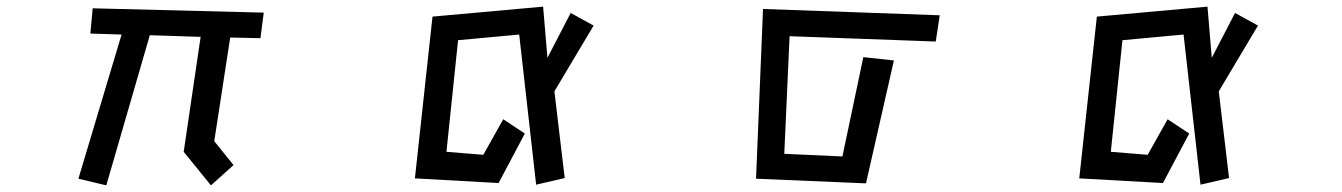

<svg xmlns="http://www.w3.org/2000/svg" viewBox="-20 -537 4040 578"><path d="M533 -80 584 -426 431 -431 300 21 216 1 346 -433 252 -436 259 -512 774 -499 764 -422 673 -424 625 -112 683 -40 615 21Z M1543 -433 1359 -416 1324 -80 1435 -71 1495 -178 1560 -135 1481 14 1229 0 1282 -487 1615 -517 1628 -363 1698 -498 1767 -460 1649 -262 1680 -1 1594 19Z M2277 -510 2809 -491 2797 -412 2357 -428 2341 -74 2516 -66 2579 -365 2671 -355 2587 15 2256 1Z M3543 -433 3359 -416 3324 -80 3435 -71 3495 -178 3560 -135 3481 14 3229 0 3282 -487 3615 -517 3628 -363 3698 -498 3767 -460 3649 -262 3680 -1 3594 19Z"/></svg>

Font: Moralerspace Krypton JPDOC
Style: Regular
Weight: 400
Version: v0.0.6; ttfautohint (v1.8.4.7-5d5b-dirty) -l 6 -r 45 -G 200 